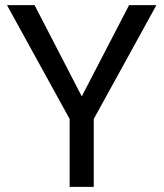

<svg xmlns="http://www.w3.org/2000/svg" viewBox="-20 -731 641 751"><path d="M115.2 -710.9 299.8 -354 484.9 -710.9H591.8L346.7 -265.6V0H252.4V-265.6L7.3 -710.9Z"/></svg>

Font: Vazirmatn UI
Style: Regular
Weight: 400
Designer: Saber Rastikerdar
Foundry: Saber Rastikerdar
Version: Version 33.003